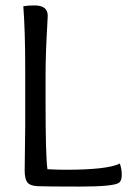

<svg xmlns="http://www.w3.org/2000/svg" viewBox="-20 -686 469 708"><path d="M71 -57 73 -224V-431Q73 -572 66 -663Q83 -666 107 -666Q156 -666 156 -628Q156 -622 154 -588Q148 -484 148 -404V-314Q148 -106 155 -62Q197 -60 221 -60Q377 -60 422 -83Q429 -62 429 -41.5Q429 -21 420 -13Q403 2 275 2Q147 2 118.5 0.5Q90 -1 80.5 -14Q71 -27 71 -57Z"/></svg>

Font: Overlock
Style: Regular
Weight: 400
Designer: Dario Muhafara
Foundry: Dario Manuel Muhafara
Version: Version 1.002